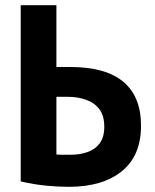

<svg xmlns="http://www.w3.org/2000/svg" viewBox="-20 -713 600 742"><path d="M246 9Q206 9 158.5 4.5Q111 0 60 -12V-693H198V-454Q212 -454 226 -454Q240 -454 253 -454Q388 -454 456.5 -397Q525 -340 525 -227Q525 -111 450.5 -51Q376 9 246 9ZM253 -115Q289 -115 318.5 -125.5Q348 -136 365.5 -159.5Q383 -183 383 -223Q383 -266 364 -291Q345 -316 312.5 -327.5Q280 -339 239 -339Q229 -339 219 -339Q209 -339 198 -339V-116Q208 -115 222.5 -115Q237 -115 253 -115Z"/></svg>

Font: Ubuntu Sans Mono
Style: Regular
Weight: 400
Monospace: yes
Designer: Dalton Maag Ltd
Foundry: Dalton Maag Ltd
Version: Version 1.006